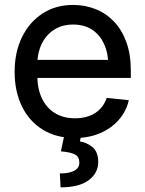

<svg xmlns="http://www.w3.org/2000/svg" viewBox="-20 -559 600 794"><path d="M289.6 11.7Q212.4 11.7 156.2 -23.2Q100.1 -58.1 70.3 -119.9Q40.5 -181.6 40.5 -262.2Q40.5 -343.3 71 -405.5Q101.6 -467.8 156 -503.2Q210.4 -538.6 282.2 -538.6Q332 -538.6 375.5 -521.2Q418.9 -503.9 451.7 -469.5Q484.4 -435.1 502.7 -384.5Q521 -334 521 -267.1V-236.8H92.3V-311.5H470.7L428.2 -286.6Q428.2 -337.4 410.9 -376Q393.6 -414.6 361.1 -436Q328.6 -457.5 282.7 -457.5Q236.8 -457.5 203.6 -436Q170.4 -414.6 152.3 -377.2Q134.3 -339.8 134.3 -292.5V-247.1Q134.3 -192.9 153.1 -152.8Q171.9 -112.8 207 -91.3Q242.2 -69.8 290.5 -69.8Q323.7 -69.8 350.1 -79.8Q376.5 -89.8 394.5 -108.9Q412.6 -127.9 421.4 -154.3L512.7 -144.5Q502 -98.1 470.9 -63Q439.9 -27.8 393.6 -8.1Q347.2 11.7 289.6 11.7ZM246.6 -2.9H316.4L310.5 25.9Q339.4 30.3 362.8 49.8Q386.2 69.3 386.2 110.4Q386.2 157.2 346.4 186.5Q306.6 215.8 230.5 215.8L227.5 158.2Q262.7 158.7 285.4 147.9Q308.1 137.2 308.1 113.3Q308.1 89.4 290 79.8Q272 70.3 231.9 66.9Z"/></svg>

Font: Inter Cardless Tabular
Style: Regular
Weight: 400
Designer: Rasmus Andersson
Foundry: rsms
Version: Version 4.000;git-4fc901f